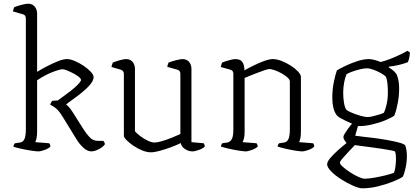

<svg xmlns="http://www.w3.org/2000/svg" viewBox="-20 -820 2251 1040"><path d="M187 0Q176 0 149.5 -4Q123 -8 95.5 -14Q68 -20 53 -25Q53 -36 61 -44L88 -48Q105 -50 112.5 -67Q120 -84 120 -119V-720Q120 -739 103 -743L50 -758Q51 -765 53.5 -772Q56 -779 57 -781Q71 -787 95.5 -793.5Q120 -800 132 -800Q155 -800 168 -784.5Q181 -769 181 -746V-431Q202 -444 232.5 -460Q263 -476 293 -488Q323 -500 342 -500Q361 -500 385.5 -489.5Q410 -479 433 -463.5Q456 -448 471.5 -431.5Q487 -415 487 -403Q487 -384 468 -361.5Q449 -339 422 -317.5Q395 -296 371 -279Q347 -262 338 -254Q343 -251 352.5 -241Q362 -231 374 -212L433 -119Q448 -95 466 -76Q484 -57 512 -57H539Q542 -55 545 -49.5Q548 -44 548 -38Q537 -23 514.5 -11.5Q492 0 475 0Q453 0 431.5 -20Q410 -40 396 -63L321 -185Q298 -223 279.5 -236Q261 -249 252 -253Q254 -261 258 -267Q262 -273 264 -274L293 -276Q304 -284 323.5 -298Q343 -312 364 -328.5Q385 -345 400.5 -360.5Q416 -376 419 -386Q419 -394 406.5 -404Q394 -414 376.5 -423Q359 -432 343 -438.5Q327 -445 320 -445Q304 -445 263 -429Q222 -413 181 -385V-105Q181 -85 177.5 -70Q174 -55 171 -50L247 -44Q249 -42 251 -37Q253 -32 253 -26Q244 -16 222.5 -8Q201 0 187 0Z M798 5Q775 5 749.5 -5.5Q724 -16 701.5 -31.5Q679 -47 665 -61.5Q651 -76 651 -84V-420Q651 -437 633 -443L584 -457Q585 -465 587.5 -471.5Q590 -478 591 -481Q605 -487 628 -493.5Q651 -500 662 -500Q686 -500 698.5 -484.5Q711 -469 711 -446V-109Q721 -97 739.5 -83Q758 -69 779.5 -58.5Q801 -48 817 -48Q832 -48 857.5 -55.5Q883 -63 910.5 -74Q938 -85 957 -94V-420Q957 -439 939 -443L886 -458Q889 -473 893 -481Q907 -487 932.5 -493.5Q958 -500 968 -500Q991 -500 1004 -485Q1017 -470 1017 -446V-50L1083 -44Q1089 -37 1089 -26Q1080 -16 1057.5 -8Q1035 0 1023 0Q1000 0 981 -13.5Q962 -27 959 -45Q937 -34 906 -22.5Q875 -11 845.5 -3Q816 5 798 5Z M1311 0Q1301 0 1274.5 -4Q1248 -8 1220 -14.5Q1192 -21 1177 -26Q1177 -32 1180 -37.5Q1183 -43 1184 -44L1211 -48Q1225 -50 1234.5 -64.5Q1244 -79 1244 -119V-420Q1244 -428 1240.5 -434Q1237 -440 1226 -443L1176 -457Q1179 -472 1183 -481Q1197 -487 1220.5 -493.5Q1244 -500 1254 -500Q1282 -500 1293 -484Q1304 -468 1304 -439Q1325 -451 1353.5 -465Q1382 -479 1410.5 -489.5Q1439 -500 1458 -500Q1479 -500 1505 -490Q1531 -480 1555 -464.5Q1579 -449 1594.5 -432.5Q1610 -416 1610 -403V-105Q1610 -83 1606.5 -69Q1603 -55 1600 -50L1676 -44Q1682 -37 1682 -26Q1673 -16 1651.5 -8Q1630 0 1616 0Q1606 0 1580 -4Q1554 -8 1526.5 -14.5Q1499 -21 1484 -26Q1484 -32 1486.5 -36.5Q1489 -41 1492 -44L1518 -48Q1535 -50 1542.5 -67Q1550 -84 1550 -119V-379Q1550 -389 1537 -400.5Q1524 -412 1505.5 -422.5Q1487 -433 1468.5 -439.5Q1450 -446 1439 -446Q1432 -446 1414 -440Q1396 -434 1374 -425.5Q1352 -417 1333 -409.5Q1314 -402 1305 -398V-105Q1305 -83 1301 -69Q1297 -55 1294 -50L1370 -44Q1376 -35 1376 -26Q1366 -16 1344.5 -8Q1323 0 1311 0Z M1943 200Q1924 200 1892.5 186Q1861 172 1828.5 151.5Q1796 131 1774 108.5Q1752 86 1752 70Q1752 56 1769 36Q1786 16 1810.5 -6Q1835 -28 1857 -45Q1853 -50 1846.5 -60Q1840 -70 1840 -78Q1840 -84 1847.5 -96.5Q1855 -109 1866 -124Q1877 -139 1887 -150Q1844 -169 1825.5 -179.5Q1807 -190 1801 -200Q1780 -232 1780 -290Q1780 -336 1788.5 -377Q1797 -418 1805 -439Q1818 -447 1847.5 -461.5Q1877 -476 1913 -488Q1949 -500 1979 -500Q1993 -500 2013.5 -494Q2034 -488 2041 -484Q2066 -490 2094 -501Q2122 -512 2147 -524Q2172 -536 2187 -545L2200 -536Q2200 -520 2196.5 -505.5Q2193 -491 2189 -483Q2142 -465 2086 -459V-455Q2097 -448 2107 -440.5Q2117 -433 2128 -418Q2142 -387 2142 -341Q2142 -301 2134.5 -261.5Q2127 -222 2116 -194Q2102 -183 2068.5 -169Q2035 -155 1994 -145.5Q1953 -136 1919 -137L1904 -85Q1914 -83 1942 -80Q1970 -77 2006 -72.5Q2042 -68 2078 -61.5Q2114 -55 2140.5 -48Q2167 -41 2175 -33Q2184 -6 2184 25Q2184 57 2177 89Q2170 121 2162 137Q2145 149 2109 163.5Q2073 178 2029 189Q1985 200 1943 200ZM1972 -186Q1983 -186 2001.5 -190.5Q2020 -195 2037 -200.5Q2054 -206 2059 -209Q2068 -226 2074.5 -256.5Q2081 -287 2081 -318Q2081 -347 2078.5 -370Q2076 -393 2069 -406Q2061 -414 2042 -424.5Q2023 -435 2002.5 -442.5Q1982 -450 1967 -450Q1952 -450 1929.5 -444.5Q1907 -439 1886.5 -431.5Q1866 -424 1857 -418Q1849 -400 1844 -372.5Q1839 -345 1839 -318Q1839 -288 1843.5 -262Q1848 -236 1856 -226Q1861 -220 1883 -210.5Q1905 -201 1930.5 -193.5Q1956 -186 1972 -186ZM1956 148Q1974 148 2004 143Q2034 138 2065 130.5Q2096 123 2114 116Q2119 105 2122 82Q2125 59 2125 43Q2125 33 2124 20Q2123 7 2119 0Q2117 -2 2096 -6Q2075 -10 2045.5 -14.5Q2016 -19 1985 -23Q1954 -27 1931 -30Q1908 -33 1902 -34Q1885 -16 1866 4Q1847 24 1834 39.5Q1821 55 1821 61Q1821 69 1837 83.5Q1853 98 1876 113Q1899 128 1921 138Q1943 148 1956 148Z"/></svg>

Font: Texturina Thin
Style: Regular
Weight: 100
Designer: Guillermo Torres Carreño
Foundry: Omnibus-Type
Version: Version 1.002; ttfautohint (v1.8.3)